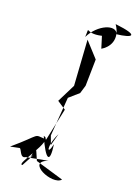

<svg xmlns="http://www.w3.org/2000/svg" viewBox="-251 -822 787 1101"><g transform="rotate(20 143.0 -271.5)"><path d="M-20 105C-8 102 0 162 31 142L162 117C36 161 229 243 271 192L99 141C62 57 67 54 59 127C38 171 110 42 29 191C-15 202 155 -4 87 -7C143 119 175 135 158 17C141 99 119 43 163 -46L143 27L124 -24L142 -260L199 -310L214 -360L217 -521L134 -612L153 -320L166 -365L96 -225L149 -190L107 7C21 3 78 -13 -74 116ZM226 -590C266 -613 310 -670 255 -751C414 -733 368 -708 280 -698C261 -752 159 -711 116 -622C121 -705 98 -636 204 -661Z"/></g></svg>

Font: Asimov Silicon
Style: Regular
Weight: 400
Designer: Google
Version: Version 2.000980; 2014